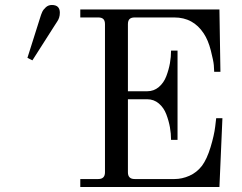

<svg xmlns="http://www.w3.org/2000/svg" viewBox="-20 -750 970 770"><path d="M302 0V-32H374Q401 -32 401 -59V-653Q401 -667 394.5 -673.5Q388 -680 374 -680H302V-712H860L864 -462H839Q839 -472 837.5 -489Q836 -506 825.5 -547.5Q815 -589 797 -616Q755 -680 679 -680H520Q506 -680 499.5 -673.5Q493 -667 493 -653V-384H570Q597 -384 617 -401Q637 -418 647 -444.5Q657 -471 661.5 -496.5Q666 -522 666 -547H692V-189H666Q666 -214 661.5 -239.5Q657 -265 647 -291.5Q637 -318 617 -335Q597 -352 570 -352H493V-59Q493 -32 520 -32H680Q710 -32 739.5 -45Q769 -58 790 -85Q810 -112 824.5 -160Q839 -208 843 -242L847 -276H872L860 0ZM188 -730Q220 -730 220 -699Q220 -688 217 -679Q214 -670 209 -663Q204 -656 198 -646L110 -508L90 -518L140 -676Q145 -693 149.5 -702.5Q154 -712 164 -721Q174 -730 188 -730Z"/></svg>

Font: Old Standard TT
Style: Regular
Weight: 400
Designer: Alexey Kryukov <alexios@thessalonica.org.ru>
Version: Version 2.2